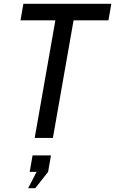

<svg xmlns="http://www.w3.org/2000/svg" viewBox="-20 -720 601 1002"><path d="M269 -614H87L102 -700H561L546 -614H364L256 0H161ZM127 262 171 177H135L150 91H246L231 177L164 262Z"/></svg>

Font: Cabin
Style: Italic
Weight: 400
Italic angle: -7°
Designer: Pablo Impallari
Foundry: Pablo Impallari. http://www.impallari.com Igino Marini. http://www.ikern.com
Version: Version 2.200